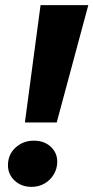

<svg xmlns="http://www.w3.org/2000/svg" viewBox="-20 -720 364 748"><path d="M77 -243 138 -700H324L201 -243ZM103 8Q63 8 37 -16.5Q11 -41 11 -76Q11 -118 40.5 -145Q70 -172 112 -172Q152 -172 177.5 -148.5Q203 -125 203 -90Q203 -63 189.5 -40.5Q176 -18 153.5 -5Q131 8 103 8Z"/></svg>

Font: MOST Montserrat
Style: Bold Italic
Weight: 700
Italic angle: -11.3°
Designer: Julieta Ulanovsky
Foundry: Julieta Ulanovsky
Version: Version 8.000;March 11, 2024;FontCreator 15.0.0.2926 64-bit